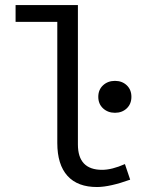

<svg xmlns="http://www.w3.org/2000/svg" viewBox="-20 -732 640 764"><path d="M484.4 -392.6Q502.9 -375 502.9 -346.7Q502.9 -318.4 484.4 -300.8Q465.8 -283.2 437.5 -283.2Q409.2 -283.2 390.1 -300.8Q371.1 -318.4 371.1 -346.7Q371.1 -375 390.1 -392.6Q409.2 -410.2 437.5 -410.2Q465.8 -410.2 484.4 -392.6ZM42 -645V-711.9H290V-157.2Q290 -56.2 386.2 -56.2Q425.3 -56.2 477.1 -79.1L498 -17.1Q418 11.7 367.2 12.2Q289.1 12.7 248.5 -32.2Q208 -77.1 208 -163.1V-645Z"/></svg>

Font: SourceCodePro-Regular
Style: Regular
Weight: 400
Monospace: yes
Designer: Paul D. Hunt
Foundry: Adobe Systems Incorporated
Version: Version 1.009;PS 1.000;hotconv 1.0.70;makeotf.lib2.5.5900